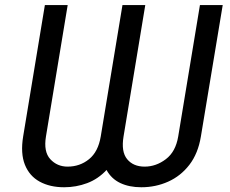

<svg xmlns="http://www.w3.org/2000/svg" viewBox="-20 -748 932 777"><path d="M73.7 -195.8 161.6 -727.5H253.9L166 -195.8Q155.8 -133.8 183.6 -103.8Q211.4 -73.7 253.4 -73.7Q303.2 -73.7 340.3 -103.8Q377.4 -133.8 387.7 -195.8L475.6 -727.5H567.9L480 -195.8Q469.7 -133.8 494.6 -103.8Q519.5 -73.7 565.4 -73.7Q611.3 -73.7 651.1 -103.8Q690.9 -133.8 701.2 -195.8L789.1 -727.5H881.3L793 -195.8Q781.7 -127 746.6 -81.3Q711.4 -35.6 660.6 -12.9Q609.9 9.8 551.8 9.8Q502.9 9.8 466.8 -7.3Q430.7 -24.4 411.1 -60.1Q377 -23.4 332.5 -6.8Q288.1 9.8 239.7 9.8Q182.1 9.8 140.6 -12.9Q99.1 -35.6 80.8 -81.3Q62.5 -127 73.7 -195.8Z"/></svg>

Font: Inter 16pt
Style: Italic
Weight: 400
Italic angle: -9.3988°
Version: Version 4.001;git-66647c0bb